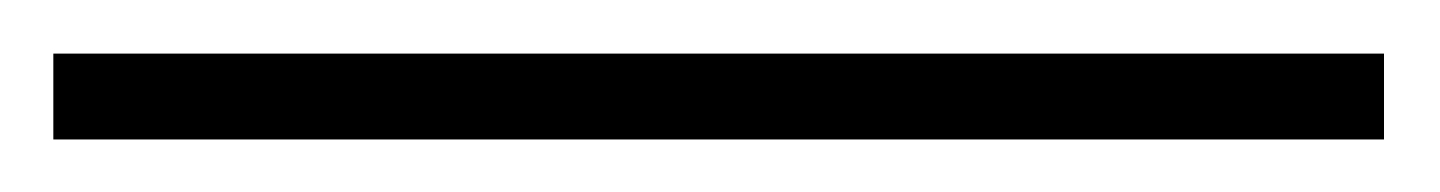

<svg xmlns="http://www.w3.org/2000/svg" viewBox="-20 144 540 72"><path d="M499 164.1V196.3H0V164.1Z"/></svg>

Font: BabelStone Mayan Numerals
Style: Regular
Weight: 400
Designer: Andrew West
Foundry: BabelStone
Version: Version 11.000 June 09, 2018